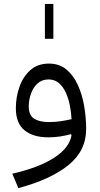

<svg xmlns="http://www.w3.org/2000/svg" viewBox="-20 -693 507 975"><path d="M208 -672.9H251V-496.1H208ZM343.3 -6.8 340.3 -11.7Q315.9 -4.9 286.6 -0.2Q257.3 4.4 225.1 4.4Q148.9 4.4 104.7 -31.2Q60.5 -66.9 60.5 -143.6Q60.5 -200.2 78.9 -252.2Q97.2 -304.2 134.5 -337.2Q171.9 -370.1 228.5 -370.1Q281.2 -370.1 317.4 -340.1Q353.5 -310.1 375.7 -260.7Q397.9 -211.4 407.7 -153.1Q417.5 -94.7 417.5 -37.6Q417.5 72.8 327.1 145.8Q236.8 218.8 73.2 262.2L42.5 189Q176.3 158.7 254.4 108.4Q332.5 58.1 343.3 -6.8ZM343.3 -87.9Q341.8 -119.6 335.2 -154.8Q328.6 -189.9 315.2 -220.5Q301.8 -251 280 -270.3Q258.3 -289.6 226.6 -289.6Q192.4 -289.6 170.2 -268.8Q147.9 -248 137 -216.6Q126 -185.1 126 -152.8Q126 -107.4 153.3 -90.3Q180.7 -73.2 227.1 -73.2Q260.3 -73.2 289.3 -77.6Q318.4 -82 343.3 -87.9Z"/></svg>

Font: Estedad-FD Regular
Style: FD-Regular
Weight: 400
Designer: Amin Abedi
Version: Version 7.3